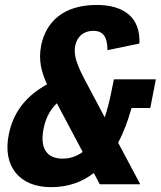

<svg xmlns="http://www.w3.org/2000/svg" viewBox="-20 -762 664 794"><path d="M440 -380C432.5 -342 423.5 -307.5 413 -277L353 -390C315 -462.5 280.5 -519 291 -572.5C298 -609.5 325 -634.5 365.5 -634.5C406.5 -634.5 424 -610 424.5 -554.5L556.5 -582C561.5 -689.5 493 -741.5 379.5 -741.5C246 -741.5 170 -675 150 -572.5C138 -511.5 152.5 -461 174.5 -413C96 -369.5 36 -307 16 -204.5C-9.5 -75.5 59 12 191.5 12C262 12 320 -9.5 368 -46.5L392.5 0H560L468.5 -172C491.5 -215 509.5 -263.5 524 -315.5H601.5L624.5 -434H451ZM160 -228.5C169 -276 189 -309.5 215 -335L322 -133.5C297 -115.5 269.5 -106 239 -106C173 -106 144.5 -149.5 160 -228.5Z"/></svg>

Font: Monaspace Krypton
Style: Bold Italic
Weight: 700
Italic angle: -11°
Designer: Riley Cran & the Lettermatic Team
Foundry: Lettermatic
Version: Version 1.101 (Monaspace Krypton)